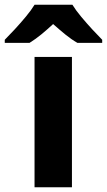

<svg xmlns="http://www.w3.org/2000/svg" viewBox="-72 -786 449 806"><path d="M230 0H73V-547H230ZM232 -766Q246 -743 269 -715.5Q292 -688 315.5 -662.5Q339 -637 357 -619V-606H253Q227 -621 202.5 -641Q178 -661 151 -685Q125 -661 102 -642Q79 -623 52 -606H-52V-619Q-33 -638 -9.5 -663.5Q14 -689 36.5 -716Q59 -743 73 -766Z"/></svg>

Font: Noto Sans Oriya
Style: Bold
Weight: 700
Designer: Amélie Bonet and Sol Matas
Foundry: Google LLC
Version: Version 2.006; ttfautohint (v1.8.4.7-5d5b)